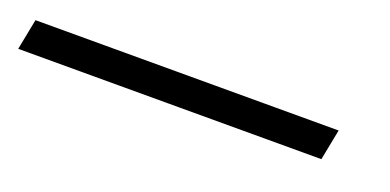

<svg xmlns="http://www.w3.org/2000/svg" viewBox="-83 -44 546 269"><g transform="rotate(20 190.0 90.0)"><path d="M-56 67H396L387 113H-65Z"/></g></svg>

Font: Taviraj Medium
Style: Italic
Weight: 500
Italic angle: -12°
Designer: Katatrad Team
Foundry: CadsonDemak
Version: Version 1.001